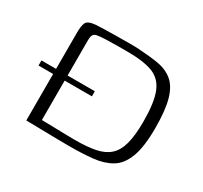

<svg xmlns="http://www.w3.org/2000/svg" viewBox="-105 -606 795 751"><g transform="rotate(30 293.0 -230.0)"><path d="M537 -226Q537 -141 519 -94Q501 -47 467.5 -27Q434 -7 387 -2Q340 3 282 3Q258 3 229 2.5Q200 2 171 1.5Q142 1 119.5 0.5Q97 0 85 0V-397Q85 -428 92 -442.5Q99 -457 134 -460Q147 -461 172 -461.5Q197 -462 226 -462.5Q255 -463 282.5 -463Q310 -463 326 -462Q377 -459 416 -452.5Q455 -446 482.5 -423.5Q510 -401 523.5 -354Q537 -307 537 -226ZM137 -32Q144 -32 163.5 -31.5Q183 -31 207 -30.5Q231 -30 253 -29.5Q275 -29 287 -29Q342 -29 379.5 -36.5Q417 -44 440 -64.5Q463 -85 473.5 -123.5Q484 -162 484 -225Q484 -310 466.5 -354.5Q449 -399 408 -415Q367 -431 293 -431Q279 -431 251.5 -431Q224 -431 196.5 -430Q169 -429 155 -426Q147 -424 142 -417.5Q137 -411 137 -390ZM19 -233H260V-210H19Z"/></g></svg>

Font: Genos Light
Style: Regular
Weight: 300
Designer: Robert E. Leuschke
Foundry: Robert E. Leuschke
Version: Version 1.010